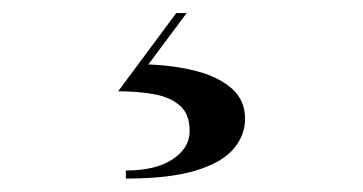

<svg xmlns="http://www.w3.org/2000/svg" viewBox="-20 -22 540 286"><path d="M167.5 244V232Q212 232 237.2 215.2Q262.5 198.5 262.5 173Q262.5 148.5 248.5 135.8Q234.5 123 210.2 118.5Q186 114 156 114L242.5 -2.5H258L201 74Q240.5 75.5 273 84Q305.5 92.5 325.2 109.8Q345 127 345 155Q345 180 327.5 200.2Q310 220.5 271 232.2Q232 244 167.5 244Z"/></svg>

Font: Bodoni Moda 18pt Medium
Style: Regular
Weight: 500
Designer: Owen Earl
Foundry: indestructible type
Version: Version 2.004